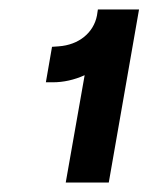

<svg xmlns="http://www.w3.org/2000/svg" viewBox="-20 -720 314 406"><path d="M159 -561 119 -334H210L274 -700H187L185 -687C178 -651 147 -625 104 -622L90 -621L77 -546H92C114 -546 137 -551 159 -561Z"/></svg>

Font: Fixel Display 20240404 SemiBold
Style: Italic
Weight: 600
Italic angle: -10°
Designer: AlfaBravo + MacPaw
Foundry: Kyrylo Tkachov, Marchela Mozhyna, Serhii Makarenko, Maria Weinstein, Zakhar Kryvoshyya
Version: Version 1.211;Glyphs 3.2 (3225)